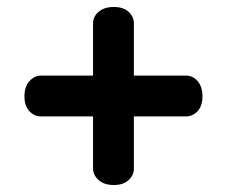

<svg xmlns="http://www.w3.org/2000/svg" viewBox="-20 -617 650 550"><path d="M50 -341Q50 -368.5 64.2 -384.5Q78.5 -400.5 98 -400.5H513Q532.5 -400.5 546.2 -384.5Q560 -368.5 560 -341Q560 -313.5 546 -298.5Q532 -283.5 513 -283.5H97Q78.5 -283.5 64.2 -298.5Q50 -313.5 50 -341ZM306 -87Q278.5 -87 262.5 -101.2Q246.5 -115.5 246.5 -135V-550Q246.5 -569.5 262.5 -583.2Q278.5 -597 306 -597Q333.5 -597 348.5 -583Q363.5 -569 363.5 -550V-134Q363.5 -115.5 348.5 -101.2Q333.5 -87 306 -87Z"/></svg>

Font: Fraunces SuperSoft
Style: Regular
Weight: 900
Version: Version 1.000;[b76b70a41]